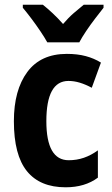

<svg xmlns="http://www.w3.org/2000/svg" viewBox="-20 -786 474 816"><path d="M259 10Q150 10 94.5 -58.5Q39 -127 39 -271Q39 -403 96 -480Q153 -557 264 -557Q309 -557 344.5 -547.5Q380 -538 409 -520L370 -413Q344 -427 319.5 -434.5Q295 -442 271 -442Q177 -442 177 -271Q177 -105 272 -105Q306 -105 336.5 -115.5Q367 -126 396 -147V-31Q341 10 259 10ZM181 -606Q170 -626 151.5 -653.5Q133 -681 113 -707.5Q93 -734 77 -753V-766H162Q181 -751 203.5 -730Q226 -709 248 -684Q271 -711 293 -730Q315 -749 336 -766H420V-753Q405 -734 385 -708Q365 -682 346.5 -654.5Q328 -627 317 -606Z"/></svg>

Font: Noto Sans Thai Cond
Style: Bold
Weight: 700
Width: 3
Designer: Monotype Design Team
Foundry: Monotype Imaging Inc.
Version: Version 2.002; ttfautohint (v1.8.4.7-5d5b)